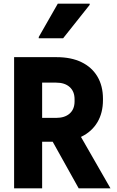

<svg xmlns="http://www.w3.org/2000/svg" viewBox="-20 -1028 640 1048"><path d="M57 0V-716H289.5Q368 -716 424.5 -688.8Q481 -661.5 511.5 -610.5Q542 -559.5 542 -489V-482Q542 -411.5 511.5 -360.5Q481 -309.5 424.5 -282Q368 -254.5 289.5 -254.5H145.5V-384.5H286Q333.5 -384.5 360.2 -408.2Q387 -432 387 -474.5V-486.5Q387 -529 360.2 -553Q333.5 -577 286 -577H210V0ZM409.5 0 235.5 -312H404L583 0ZM191.5 -819V-826L295.5 -1008H469.5V-1001.5L324.5 -819Z"/></svg>

Font: Google Sans Code
Style: Regular
Weight: 400
Monospace: yes
Designer: Google Sans Code Authors
Foundry: Google LLC
Version: Version 6.000